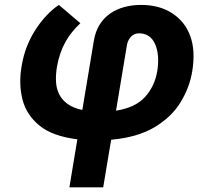

<svg xmlns="http://www.w3.org/2000/svg" viewBox="-20 -573 883 797"><path d="M69.2 -295.1Q76.3 -340.2 91.1 -378.4Q105.8 -416.5 127.5 -449.9Q170.5 -516.3 224.4 -552.6L313.6 -476.6Q275.9 -442.1 251.2 -398.1Q226.6 -354 216.3 -295.1Q210.9 -262.4 212.5 -233.5Q214.1 -204.5 225.9 -181.3Q237.6 -158 260.8 -141.3Q284.1 -124.6 321.7 -116.5L369.7 -404.5Q376.1 -442.8 393.6 -470.7Q411.2 -498.6 437.1 -516.7Q463.1 -534.8 495.9 -543.7Q528.8 -552.6 565.3 -552.6Q641.3 -552.6 693.9 -518.5Q747.9 -483.7 769.9 -423.1Q791.9 -362.6 778.1 -277.7Q767 -209.2 729 -147.7Q709.9 -116.5 683.2 -91.3Q656.6 -66.1 621.1 -44.7Q550.8 -2.8 441.4 7.1L408.4 204.5H268.1L301.1 5.3Q197.8 -7.5 144.2 -51.5Q89.8 -95.5 73.5 -159.4Q57.2 -223.4 69.2 -295.1ZM582 -170.5Q622.2 -214.8 632.8 -277.7Q643.5 -345.9 623.6 -390.3Q603.7 -434.7 556.8 -434.7Q537.3 -434.7 523.6 -420.5Q509.9 -406.2 506.4 -382.8L461.6 -113.6Q542.3 -126.4 582 -170.5Z"/></svg>

Font: Inter P
Style: Bold Italic
Weight: 700
Italic angle: 9.39999°
Designer: Rasmus Andersson
Foundry: rsms
Version: Version 3.018;git-588b23468